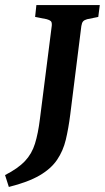

<svg xmlns="http://www.w3.org/2000/svg" viewBox="-59 -592 415 760"><path d="M336 -572 330 -525 286 -516Q275 -513 270 -507.5Q265 -502 263 -489L219 -138Q212 -83 201.5 -39Q191 5 167 40.5Q143 76 97.5 102.5Q52 129 -24 148L-39 101Q12 75 39.5 46Q67 17 79.5 -23.5Q92 -64 99 -121L146 -491Q147 -504 142 -508.5Q137 -513 126 -516L80 -525L85 -572Z"/></svg>

Font: Rasa SemiBold
Style: Italic
Weight: 600
Italic angle: -7.10001°
Designer: Anna Giedrys (Yrsa+Rasa design), David Brezina (Yrsa art-direction, Rasa art-direction, design)
Foundry: Rosetta Type Foundry
Version: Version 2.004